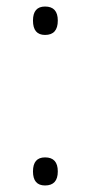

<svg xmlns="http://www.w3.org/2000/svg" viewBox="-20 -558 276 588"><path d="M81 -495Q81 -538 118 -538Q157 -538 157 -495Q157 -451 118 -451Q81 -451 81 -495ZM81 -33Q81 -76 118 -76Q157 -76 157 -33Q157 10 118 10Q81 10 81 -33Z"/></svg>

Font: Noto Kufi Arabic ExtraLight
Style: Regular
Weight: 200
Designer: Monotype Design Team, David Williams, Khaled Hosny
Foundry: Google LLC
Version: Version 2.109; ttfautohint (v1.8.4.7-5d5b)